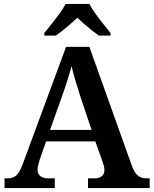

<svg xmlns="http://www.w3.org/2000/svg" viewBox="-20 -951 777 971"><path d="M3 0V-49H17Q45 -49 62 -63.5Q79 -78 96 -124L314 -714H432L646 -115Q660 -77 677.5 -63Q695 -49 721 -49H737V0H425V-49H459Q479 -49 493.5 -59Q508 -69 508 -91Q508 -102 505 -112.5Q502 -123 499 -132L462 -236H213L181 -144Q177 -132 173.5 -117Q170 -102 170 -92Q170 -71 184.5 -60Q199 -49 222 -49H257V0ZM233 -294H443L387 -461Q375 -499 362.5 -540Q350 -581 342 -616Q333 -583 321 -545Q309 -507 295 -468ZM204 -784Q220 -803 240.5 -829Q261 -855 281 -882Q301 -909 311 -931H432Q443 -909 462.5 -882Q482 -855 503 -829Q524 -803 539 -784V-771H480Q464 -782 444.5 -797.5Q425 -813 405.5 -830Q386 -847 371 -861Q349 -840 318 -814Q287 -788 263 -771H204Z"/></svg>

Font: Noto Nastaliq Urdu SemiBold
Style: Regular
Weight: 600
Version: Version 3.007